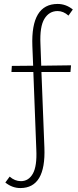

<svg xmlns="http://www.w3.org/2000/svg" viewBox="-20 -731 396 973"><path d="M189 -398 340 -400 337 -366H190L205 17Q213 222 83 222Q42 222 7 194L29 164Q55 187 86 187Q125 187 146.5 149Q168 111 164 27L149 -366H38L40 -397L148 -398L144 -498Q136 -711 272 -711Q314 -711 349 -683L327 -652Q301 -675 272 -675Q229 -675 205 -635.5Q181 -596 185 -508Z"/></svg>

Font: Ysabeau Light
Style: Regular
Weight: 300
Designer: Christian Thalmann (Catharsis Fonts)
Version: Version 0.003